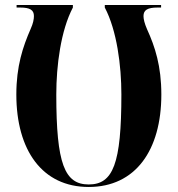

<svg xmlns="http://www.w3.org/2000/svg" viewBox="-20 -734 707 764"><path d="M333 10C519 10 622 -136 622 -358C622 -471 597 -548 565 -618C555 -641 551 -658 551 -670C551 -694 567 -704 607 -704H621V-714H397V-704C445 -613 463 -473 463 -358C463 -82 430 0 333 0C237 0 204 -82 204 -358C204 -473 222 -613 270 -704V-714H46V-704H60C100 -704 115 -694 115 -670C115 -658 112 -641 102 -619C71 -548 45 -471 45 -358C45 -136 148 10 333 10Z"/></svg>

Font: Noto Serif Display ExtraCondensed ExtraBold
Style: Regular
Weight: 800
Width: 2
Designer: Monotype Design Team
Foundry: Monotype Imaging Inc.
Version: Version 2.009